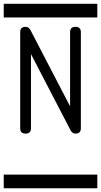

<svg xmlns="http://www.w3.org/2000/svg" viewBox="-20 -714 540 1026"><path d="M0 -620.8V-693.8H500V-620.8ZM0 219.2H500V292.2H0ZM412.1 -28.1Q412.1 0 382.8 0Q365.7 0 356.4 -19L145.5 -425V-28.6Q145.5 0 116.7 0Q87.9 0 87.9 -28.6V-542.7Q87.9 -570.6 117.2 -570.6Q133.8 -570.6 143.6 -551.8L354.5 -145.8V-542.2Q354.5 -570.6 383.3 -570.6Q412.1 -570.6 412.1 -542.2Z"/></svg>

Font: EnergyBar
Style: Regular
Weight: 400
Italic angle: -10°
Version: 1.0 2000-03-28